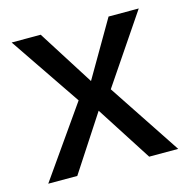

<svg xmlns="http://www.w3.org/2000/svg" viewBox="-80 -567 634 645"><g transform="rotate(-15 237.0 -245.0)"><path d="M463 0H362L238 -193L112 0H11L182 -244L15 -490H116L239 -296L352 -490H457L296 -252Z"/></g></svg>

Font: Cabin
Style: Regular
Weight: 400
Designer: Pablo Impallari
Foundry: Pablo Impallari
Version: Version 1.007